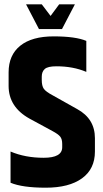

<svg xmlns="http://www.w3.org/2000/svg" viewBox="-20 -867 479 892"><path d="M421 -225V-163Q421 -82 361 -38.5Q301 5 192.5 5Q84 5 29 -18V-163Q97 -134 183 -134Q269 -134 269 -183V-198Q269 -221 259.5 -232.5Q250 -244 224 -258L117 -316Q20 -370 20 -468V-531Q20 -611 74 -654.5Q128 -698 229.5 -698Q331 -698 381 -677V-533Q320 -559 242 -559Q202 -559 188 -546.5Q174 -534 174 -511V-496Q174 -468 183.5 -454.5Q193 -441 225 -424L339 -360Q421 -315 421 -225ZM161 -732 101 -847H174L215 -793L255 -847H328L268 -732Z"/></svg>

Font: Khand
Style: Bold
Weight: 700
Designer: Devanagari: Sanchit Sawaria, Jyotish Sonowal; Latin: Satya Rajpurohit
Foundry: Indian Type Foundry
Version: Version 1.101;PS 1.0;hotconv 1.0.78;makeotf.lib2.5.61930; tt